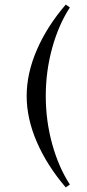

<svg xmlns="http://www.w3.org/2000/svg" viewBox="-20 -713 384 844"><path d="M287.1 -680.2Q237.8 -604.5 209.5 -502.4Q181.2 -400.4 181.2 -291Q181.2 -181.6 209.5 -79.6Q237.8 22.5 287.1 98.1L269 110.8Q187 15.1 142.1 -88.4Q97.2 -191.9 97.2 -291Q97.2 -390.1 141.8 -493.4Q186.5 -596.7 269 -692.9Z"/></svg>

Font: Halibut
Style: Regular
Weight: 400
Designer: Matteo Maggi
Foundry: Collletttivo
Version: Version 3.080 | FøM Fix